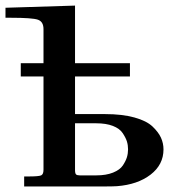

<svg xmlns="http://www.w3.org/2000/svg" viewBox="-54 -673 649 693"><path d="M-34.2 -608.9V-645L216.8 -652.8V-444.8H415V-397H216.8V-261.2H325.2Q387.2 -261.2 431.2 -249Q475.1 -236.8 496.6 -216.3Q518.1 -195.8 527.1 -175.8Q536.1 -155.8 536.1 -133.8Q536.1 -78.6 489.5 -42.7Q442.9 -6.8 368.2 -1Q353 0 323.2 0H33.2V-36.1H48.8Q85.9 -36.1 94.5 -40Q103 -43.9 103 -60.1V-397H21V-444.8H103V-567.9Q103 -594.7 83 -601.8Q63 -608.9 -15.1 -608.9ZM216.8 -60.1Q216.8 -46.9 220.5 -43.5Q224.1 -40 233.9 -40H293.9Q329.1 -40 354 -50Q378.9 -60.1 389.4 -75.9Q399.9 -91.8 404.1 -105.5Q408.2 -119.1 408.2 -134Q408.2 -148.9 404.1 -162.4Q399.9 -175.8 388.9 -192.4Q377.9 -209 353.5 -218.5Q329.1 -228 293 -228H216.8Z"/></svg>

Font: CMU Serif
Style: Bold
Weight: 700
Version: Version 0.7.0